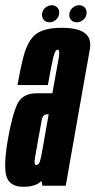

<svg xmlns="http://www.w3.org/2000/svg" viewBox="-40 -712 366 736"><path d="M122.5 0 119 -19Q98.5 4 49 4Q-3 4 -15.2 -36Q-27.5 -76 -9.5 -179.5Q7.5 -274.5 27.2 -314.5Q47 -354.5 101 -354.5H161L164.5 -376Q179 -456.5 185 -489Q190 -517.5 183 -521Q182 -521.5 181 -521.5Q171.5 -521.5 164.2 -491.8Q157 -462 143.5 -386H27Q38 -448.5 48.8 -490.8Q59.5 -533 76.5 -558.2Q93.5 -583.5 122.2 -594.5Q151 -605.5 198 -605.5Q277 -605.5 298.5 -570.5Q309.5 -552 304.5 -523.5Q290 -441.5 266.5 -309.5L212 0ZM121.5 -131.5 146.5 -274H141.5Q123.5 -274 119.8 -250.8Q116 -227.5 107 -180.5Q99 -134 94 -106.5Q90 -83.5 96.5 -80Q98 -79.5 99.5 -79.5Q108 -79.5 112.5 -92Q117 -104.5 121.5 -132ZM149.5 -626.5Q137 -626.5 129 -634.5Q121 -642.5 121 -655Q121 -670.5 132.5 -681.2Q144 -692 159 -692Q171 -692 179 -684Q187 -676 187 -663.5Q187 -648 175.5 -637.2Q164 -626.5 149.5 -626.5ZM254.5 -626.5Q241.5 -626.5 233.5 -634.5Q225.5 -642.5 225.5 -655Q225.5 -670.5 237.2 -681.2Q249 -692 263.5 -692Q276 -692 284 -684Q292 -676 292 -663.5Q292 -648 280.2 -637.2Q268.5 -626.5 254.5 -626.5Z"/></svg>

Font: Anybody UltraCondensed SemiBold
Style: Italic
Weight: 600
Width: 1
Italic angle: -10°
Designer: Tyler Finck
Foundry: Etcetera Type Company
Version: Version 1.010; ttfautohint (v1.8.3) -l 8 -r 50 -G 200 -x 14 